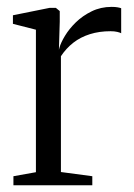

<svg xmlns="http://www.w3.org/2000/svg" viewBox="-20 -552 400 572"><path d="M20 0V-27L87 -39V-463.5L18.5 -481V-506.5L127.5 -528.5H146.5L158 -519V-487.5L155.5 -403.5L157 -409.5Q161 -424.5 173.5 -445.2Q186 -466 206 -485.5Q226 -505 253 -518.2Q280 -531.5 312.5 -531.5Q323.5 -531.5 330.2 -530.2Q337 -529 341 -527.5V-453Q337.5 -455 329.2 -457Q321 -459 309.5 -459Q275.5 -459 247.8 -450.2Q220 -441.5 198.5 -424.8Q177 -408 161.5 -384.5V-39.5L255 -27V0Z"/></svg>

Font: Merriweather 96pt Light
Style: Regular
Weight: 300
Version: Version 2.100